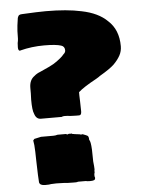

<svg xmlns="http://www.w3.org/2000/svg" viewBox="-56 -787 666 905"><g transform="rotate(-5 277.0 -335.0)"><path d="M98 -266Q90 -283 90 -333Q90 -353 91 -363V-389Q91 -427 116 -444Q127 -454 143 -460Q193 -482 208 -491Q225 -501 243 -516Q254 -525 260 -533Q270 -541 270 -551Q270 -570 253 -575Q229 -583 173 -583Q114 -583 60 -569L58 -568Q49 -568 49 -585Q49 -598 50 -605Q51 -610 52 -615Q53 -620 53 -625Q53 -666 56 -688Q60 -719 61 -723Q64 -733 69 -736Q74 -739 83 -739Q159 -743 195 -743Q295 -743 363 -728Q442 -712 484 -670Q533 -626 533 -548Q533 -524 522 -504Q511 -484 491 -464Q471 -445 423 -417Q417 -412 403 -404Q342 -371 318 -349V-334Q319 -324 319 -305Q320 -289 320 -258Q320 -240 309 -240H294L266 -241Q256 -243 240 -243Q230 -243 228 -240H128Q106 -240 98 -266ZM93 58Q91 38 89 -43Q89 -52 88 -87.5Q87 -123 83 -141L89 -148L121 -155H180Q190 -155 199 -158H215H239L246 -155Q252 -158 255 -158Q258 -157 261.5 -157.5Q265 -158 266 -158Q269 -155 273 -155Q278 -155 279 -154L303 -151L310 -149Q313 -149 313 -150H318Q337 -143 341 -140Q346 -135 346 -121Q353 -114 355 -74Q356 -53 356 -18Q359 9 359 18Q359 23 358 25V30V36Q356 39 356 44V50Q356 55 358 58V59V61Q358 68 352 70.5Q346 73 333 73Q319 73 313 71H293H288H276Q273 73 265 73H254Q223 73 210 71L174 70L149 71Q143 73 121 73Q96 73 93 58Z"/></g></svg>

Font: Sigmar One
Style: Regular
Weight: 400
Designer: Vernon Adams
Foundry: Vernon Adams
Version: Version 2.000